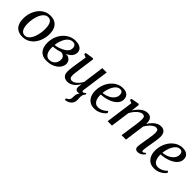

<svg xmlns="http://www.w3.org/2000/svg" viewBox="201 -1696 3083 3083"><g transform="rotate(45 1742.5 -154.5)"><path d="M316.5 -551Q381 -551 424.8 -525Q468.5 -499 491 -449.8Q513.5 -400.5 513.5 -330.5Q513.5 -265 494.2 -203.8Q475 -142.5 438.5 -94Q402 -45.5 349.8 -17.2Q297.5 11 232.5 11Q168.5 11 124.5 -14.8Q80.5 -40.5 58 -89.2Q35.5 -138 35.5 -206.5Q35.5 -273.5 54.8 -335.2Q74 -397 110.8 -445.8Q147.5 -494.5 199.5 -522.8Q251.5 -551 316.5 -551ZM305.5 -508Q272 -508 245.8 -489.2Q219.5 -470.5 200.2 -438.8Q181 -407 168.2 -367Q155.5 -327 149.2 -284.5Q143 -242 143 -202Q143.5 -144.5 155.5 -106.8Q167.5 -69 190.2 -50.2Q213 -31.5 245 -31.5Q278 -31.5 304 -50.2Q330 -69 349 -100.8Q368 -132.5 380.5 -172.2Q393 -212 399.5 -254.2Q406 -296.5 405.5 -336Q405.5 -390.5 395 -428.8Q384.5 -467 362.5 -487.5Q340.5 -508 305.5 -508Z M778.5 9.5Q730.5 9.5 694.5 -5Q658.5 -19.5 634 -47.8Q609.5 -76 597.2 -115.8Q585 -155.5 585 -206.5Q585 -281.5 609.2 -344.5Q633.5 -407.5 675.2 -454Q717 -500.5 771 -526Q825 -551.5 884.5 -551.5Q941 -551.5 975.2 -535.8Q1009.5 -520 1025.2 -494.8Q1041 -469.5 1041 -440.5Q1041 -407.5 1027.2 -378.8Q1013.5 -350 986.8 -327.8Q960 -305.5 920.5 -292Q961 -292.5 988 -277.5Q1015 -262.5 1028.8 -237.5Q1042.5 -212.5 1042.5 -182Q1042.5 -145 1023.5 -110.8Q1004.5 -76.5 969.8 -49.2Q935 -22 886.2 -6.2Q837.5 9.5 778.5 9.5ZM800.5 -33Q839 -33 869 -50.5Q899 -68 916.5 -98.5Q934 -129 934.5 -166.5Q934.5 -194.5 924.5 -214Q914.5 -233.5 895.2 -244.5Q876 -255.5 847.5 -258Q839.5 -255.5 827.5 -251.5Q815.5 -247.5 800.5 -243.5Q785.5 -239.5 768 -236Q752 -233 732.8 -230Q713.5 -227 691.5 -225.5Q690.5 -217 690.2 -208Q690 -199 690 -188.5Q690 -144 702.8 -108.8Q715.5 -73.5 740.2 -53.2Q765 -33 800.5 -33ZM692.5 -264Q713.5 -266 731.5 -269.8Q749.5 -273.5 766.5 -279Q783.5 -284.5 800.5 -291.5Q839 -307 869.8 -326.2Q900.5 -345.5 918.5 -371.5Q936.5 -397.5 936.5 -433Q936.5 -470 918.2 -489Q900 -508 865.5 -508Q827.5 -508 797.5 -486.8Q767.5 -465.5 746 -430Q724.5 -394.5 711.2 -351.2Q698 -308 692.5 -264Z M1434.5 243.5 1427 215Q1449 205.5 1463 195Q1477 184.5 1485 168Q1495.5 148.5 1494.5 121.5Q1493.5 94.5 1498 67.5Q1501.5 40.5 1516.8 21.2Q1532 2 1542.5 -12L1602.5 -47Q1585 -26.5 1579.2 -3.5Q1573.5 19.5 1574 45Q1574.5 57.5 1575.8 72.2Q1577 87 1577 101Q1577 133.5 1566.2 160.5Q1555.5 187.5 1527.5 208Q1510 221.5 1488.2 230Q1466.5 238.5 1434.5 243.5ZM1254 10.5Q1221 10.5 1195.2 -1.8Q1169.5 -14 1154.5 -40.2Q1139.5 -66.5 1139.5 -110Q1139.5 -125.5 1141.2 -148Q1143 -170.5 1146.2 -195.8Q1149.5 -221 1153 -245.2Q1156.5 -269.5 1159.5 -287.5L1188 -473L1132.5 -497.5L1137.5 -527L1273.5 -549L1293 -537.5L1258 -285.5Q1256 -265.5 1252.8 -243.5Q1249.5 -221.5 1246.5 -200Q1243.5 -178.5 1241.8 -159.2Q1240 -140 1240 -126Q1240 -98 1246.8 -81.8Q1253.5 -65.5 1266.2 -58.8Q1279 -52 1298 -52Q1324.5 -52 1352.2 -69.8Q1380 -87.5 1405.2 -116.8Q1430.5 -146 1448.5 -180L1498 -542.5H1597L1533.5 -84.5Q1531 -66.5 1535 -57.2Q1539 -48 1548.5 -48Q1558.5 -48 1570.5 -55Q1582.5 -62 1599 -78L1610.5 -55Q1604 -45 1587.8 -29.5Q1571.5 -14 1547.8 -2Q1524 10 1495 10Q1463 10 1448.8 -7.5Q1434.5 -25 1436 -50.5Q1436 -53.5 1436.8 -61.8Q1437.5 -70 1439 -80.8Q1440.5 -91.5 1442 -102.8Q1443.5 -114 1445 -122L1443.5 -123Q1428 -97 1408.5 -73Q1389 -49 1365.2 -30.2Q1341.5 -11.5 1313.8 -0.5Q1286 10.5 1254 10.5Z M2069.5 -92.5Q2055 -71.5 2025.5 -47.5Q1996 -23.5 1955.2 -6.5Q1914.5 10.5 1865.5 10.5Q1814 10.5 1777.2 -7.2Q1740.5 -25 1717.2 -55.5Q1694 -86 1683 -124.5Q1672 -163 1672.5 -204.5Q1673 -274.5 1695 -337.2Q1717 -400 1756.2 -448Q1795.5 -496 1848 -523.8Q1900.5 -551.5 1963 -551.5Q2009.5 -551.5 2039.8 -536.5Q2070 -521.5 2085 -495.5Q2100 -469.5 2100 -436.5Q2100 -392 2079 -358Q2058 -324 2022.8 -299.5Q1987.5 -275 1945.2 -258.8Q1903 -242.5 1859.8 -234.5Q1816.5 -226.5 1780 -225.5Q1778 -192.5 1783.2 -161Q1788.5 -129.5 1801.5 -104Q1814.5 -78.5 1837 -63.2Q1859.5 -48 1892 -48Q1922 -48 1950 -57.5Q1978 -67 2003.5 -84.2Q2029 -101.5 2051 -124.5ZM1942.5 -508Q1907.5 -508 1879.5 -486Q1851.5 -464 1831 -427.8Q1810.5 -391.5 1798 -348.5Q1785.5 -305.5 1781.5 -263.5Q1813 -265.5 1844.8 -274.8Q1876.5 -284 1904.8 -299.2Q1933 -314.5 1955 -335.2Q1977 -356 1989.5 -381.8Q2002 -407.5 2002 -437Q2001.5 -472 1986.2 -490Q1971 -508 1942.5 -508Z M2330 -538.5 2313.5 -396.5Q2332 -427.5 2355.8 -455.5Q2379.5 -483.5 2407 -505Q2434.5 -526.5 2464.2 -538.5Q2494 -550.5 2525 -550.5Q2560.5 -550.5 2583.8 -536Q2607 -521.5 2618.5 -492Q2630 -462.5 2630 -417Q2630 -410.5 2629 -401.5Q2628 -392.5 2627 -381.5Q2626 -370.5 2624 -358.5L2610 -368Q2628.5 -408.5 2652.8 -441.8Q2677 -475 2705.2 -499.5Q2733.5 -524 2764.8 -537.2Q2796 -550.5 2829 -550.5Q2879.5 -550.5 2909.2 -519Q2939 -487.5 2939 -419Q2939 -398.5 2935.2 -368.8Q2931.5 -339 2926 -305.8Q2920.5 -272.5 2915.5 -242Q2910.5 -214.5 2905.5 -184.5Q2900.5 -154.5 2896.8 -127Q2893 -99.5 2892 -79Q2891.5 -62.5 2895 -55.2Q2898.5 -48 2906.5 -48Q2917.5 -48 2929.2 -55Q2941 -62 2957.5 -78L2969 -55.5Q2962 -45.5 2945.8 -30Q2929.5 -14.5 2905.2 -2Q2881 10.5 2850 10.5Q2828.5 10.5 2814.5 3Q2800.5 -4.5 2794.2 -18.2Q2788 -32 2788 -52Q2788.5 -70 2792.5 -98.8Q2796.5 -127.5 2802.2 -160.8Q2808 -194 2813 -225Q2818 -255 2823.5 -288Q2829 -321 2832.8 -352.5Q2836.5 -384 2836.5 -408.5Q2836 -449.5 2823.8 -465Q2811.5 -480.5 2784 -480.5Q2763.5 -480.5 2739.2 -467.5Q2715 -454.5 2690.2 -430.2Q2665.5 -406 2643.8 -373.2Q2622 -340.5 2606 -301.5L2625.5 -364.5Q2624 -344 2621.5 -321.2Q2619 -298.5 2615.8 -275.5Q2612.5 -252.5 2609.5 -232L2578 0H2478L2510 -223.5Q2515 -254 2519.8 -287.5Q2524.5 -321 2527.5 -352.5Q2530.5 -384 2530.5 -408Q2530 -450.5 2518.2 -465.8Q2506.5 -481 2476 -481Q2456 -481 2432.8 -468.8Q2409.5 -456.5 2385.8 -434.8Q2362 -413 2340.8 -384.8Q2319.5 -356.5 2304.5 -325.5L2259.5 0H2161L2226 -473.5L2172.5 -496L2178.5 -526L2311 -550Z M3428.5 -92.5Q3414 -71.5 3384.5 -47.5Q3355 -23.5 3314.2 -6.5Q3273.5 10.5 3224.5 10.5Q3173 10.5 3136.2 -7.2Q3099.5 -25 3076.2 -55.5Q3053 -86 3042 -124.5Q3031 -163 3031.5 -204.5Q3032 -274.5 3054 -337.2Q3076 -400 3115.2 -448Q3154.5 -496 3207 -523.8Q3259.5 -551.5 3322 -551.5Q3368.5 -551.5 3398.8 -536.5Q3429 -521.5 3444 -495.5Q3459 -469.5 3459 -436.5Q3459 -392 3438 -358Q3417 -324 3381.8 -299.5Q3346.5 -275 3304.2 -258.8Q3262 -242.5 3218.8 -234.5Q3175.5 -226.5 3139 -225.5Q3137 -192.5 3142.2 -161Q3147.5 -129.5 3160.5 -104Q3173.5 -78.5 3196 -63.2Q3218.5 -48 3251 -48Q3281 -48 3309 -57.5Q3337 -67 3362.5 -84.2Q3388 -101.5 3410 -124.5ZM3301.5 -508Q3266.5 -508 3238.5 -486Q3210.5 -464 3190 -427.8Q3169.5 -391.5 3157 -348.5Q3144.5 -305.5 3140.5 -263.5Q3172 -265.5 3203.8 -274.8Q3235.5 -284 3263.8 -299.2Q3292 -314.5 3314 -335.2Q3336 -356 3348.5 -381.8Q3361 -407.5 3361 -437Q3360.5 -472 3345.2 -490Q3330 -508 3301.5 -508Z"/></g></svg>

Font: Merriweather 60pt
Style: Italic
Weight: 400
Italic angle: -7.8°
Version: Version 2.101